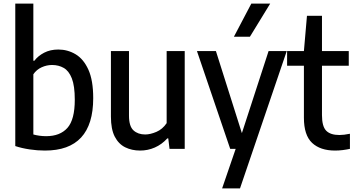

<svg xmlns="http://www.w3.org/2000/svg" viewBox="-20 -828 1976 1068"><path d="M229.5 9.5Q188 9.5 144.5 3Q101 -3.5 65 -15.5V-808H165.5V-490H171Q191.5 -517 225.5 -534.8Q259.5 -552.5 304.5 -552.5Q356.5 -552.5 400.8 -526Q445 -499.5 471.8 -440.2Q498.5 -381 498.5 -282Q498.5 10 229.5 9.5ZM236.5 -70.5Q314 -70.5 355 -116.5Q396 -162.5 396 -273Q396 -350.5 379.5 -392.2Q363 -434 334.5 -450.2Q306 -466.5 269.5 -466.5Q240 -466.5 211.8 -453.8Q183.5 -441 165.5 -415V-80Q179.5 -76 198.5 -73.2Q217.5 -70.5 236.5 -70.5Z M759.5 9.5Q713 9.5 676.2 -8.8Q639.5 -27 618.2 -68.2Q597 -109.5 597 -179.5V-544H697.5V-185Q697.5 -125.5 722.5 -102.8Q747.5 -80 787.5 -80Q816 -80 850 -94.5Q884 -109 907 -143V-544H1007.5V0H923L916 -58H910.5Q880 -24.5 841.2 -7.5Q802.5 9.5 759.5 9.5Z M1260.5 0 1075.5 -544H1181L1325.5 -87.5L1474 -544H1575L1315 220H1215.5L1291 0ZM1281 -623.5 1378 -808H1483L1370 -623.5Z M1844 9.5Q1761.5 9.5 1716 -33.2Q1670.5 -76 1670.5 -173V-462.5H1577V-544H1670.5L1687.5 -740H1771V-544H1920V-462.5H1771V-187.5Q1771 -125 1794.5 -101Q1818 -77 1868 -77Q1892.5 -77 1926.5 -84V0Q1908 4 1886.5 6.8Q1865 9.5 1844 9.5Z"/></svg>

Font: Encode Sans SemiCondensed SemiCondensed Medium
Style: Regular
Weight: 500
Width: 4
Designer: Multiple Designers
Foundry: Impallari Type
Version: Version 3.000; ttfautohint (v1.8.3) -l 8 -r 50 -G 200 -x 14 